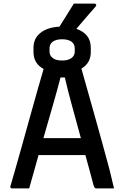

<svg xmlns="http://www.w3.org/2000/svg" viewBox="-20 -1046 690 1066"><path d="M142 0H46Q42 0 39 -3Q36 -6 38 -13Q51 -57 68.5 -118.5Q86 -180 106 -251.5Q126 -323 146.5 -397Q167 -471 186.5 -539.5Q206 -608 222 -663Q166 -694 166 -756V-782Q166 -832 204 -863Q242 -894 310 -898Q330 -929 349 -960Q368 -991 390 -1026H505Q511 -1026 513.5 -1021Q516 -1016 512 -1011Q490 -986 474.5 -968Q459 -950 443 -931.5Q427 -913 404 -886Q484 -858 484 -782V-756Q484 -696 432 -665Q467 -541 506 -402.5Q545 -264 586 -112Q593 -85 599.5 -57Q606 -29 613 0H517Q509 0 506 -3.5Q503 -7 499 -19Q488 -62 476.5 -103.5Q465 -145 454 -185H194Q182 -142 169 -95.5Q156 -49 142 0ZM325 -828Q292 -828 273.5 -815Q255 -802 255 -778V-759Q255 -737 274 -723Q291 -710 325 -710Q358 -710 376.5 -723.5Q395 -737 395 -759V-778Q395 -800 378 -814Q359 -828 325 -828ZM316 -616Q300 -554 276 -470Q252 -386 221 -279H429Q401 -381 377.5 -467.5Q354 -554 340 -616Z"/></svg>

Font: Recursive Sn Lnr St Med
Style: Regular
Weight: 500
Version: Version 1.085;hotconv 1.1.0;makeotfexe 2.6.0; ttfautohint (v